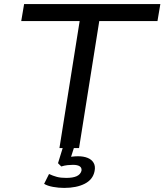

<svg xmlns="http://www.w3.org/2000/svg" viewBox="-20 -725 805 940"><path d="M271 0 370 -622H84L98 -705H765L751 -622H466L367 0ZM294 195Q267 195 239.5 190Q212 185 196 175L220 127Q240 136 258.5 141Q277 146 304 146Q337 146 355.5 137.5Q374 129 379 111Q381 96 370 89Q359 82 337 82Q325 82 310.5 83.5Q296 85 280 90L264 74L293 -20H348L323 58L300 48Q316 44 332 42Q348 40 362 40Q389 40 409 48Q429 56 438.5 72.5Q448 89 443 113Q435 154 395 174.5Q355 195 294 195Z"/></svg>

Font: Nunito Sans 7pt SemiExpanded
Style: Italic
Weight: 400
Width: 6
Italic angle: -9°
Designer: Vernon Adams
Foundry: Vernon Adams
Version: Version 3.101;gftools[0.9.27]